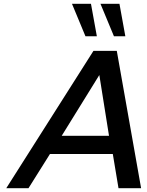

<svg xmlns="http://www.w3.org/2000/svg" viewBox="-20 -991 776 1011"><path d="M490 -800 459 -971H359L430 -800ZM640 -800 609 -971H509L580 -800ZM723 0 595 -723H472L13 0H130L243 -180H574L604 0ZM554 -276H305L503 -596Z"/></svg>

Font: Perun Medium Italic
Style: Regular
Weight: 500
Italic angle: -12°
Foundry: Copyright (c) Stefan Peev, Context Ltd, 2016
Version: Version 1.026